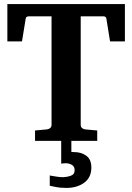

<svg xmlns="http://www.w3.org/2000/svg" viewBox="-20 -691 649 942"><path d="M592.8 -487.8H520L502 -599.1Q500.5 -610.8 487.8 -610.8H376V-78.1Q376 -68.4 382.6 -62.7Q389.2 -57.1 397.9 -56.2L457 -50.8V0H151.9V-50.8L210 -56.2Q219.2 -57.1 226.1 -62.7Q232.9 -68.4 232.9 -78.1V-610.8H121.1Q107.4 -610.8 106 -599.1L87.9 -487.8H16.1V-670.9H592.8ZM428.2 130.9Q428.2 179.7 393.3 205.3Q358.4 231 305.2 231Q274.4 231 249.3 225.6Q224.1 220.2 224.1 220.2V169.9Q224.1 169.9 234.9 171.9Q245.6 173.8 260.5 176Q275.4 178.2 287.1 178.2Q306.6 178.2 326.4 171.6Q346.2 165 346.2 144Q346.2 126 332.8 117.9Q319.3 109.9 302.2 109.9Q296.9 109.9 288.6 110.8Q280.3 111.8 280.3 111.8V-25.4H330.1V54.2Q330.1 54.2 333.3 54.7Q336.4 55.2 344.2 55.2Q378.9 55.2 403.6 73.2Q428.2 91.3 428.2 130.9Z"/></svg>

Font: Charis
Style: Bold
Weight: 700
Designer: Walt Agee, Miriam Martin, Annie Olsen, Victor Gaultney, Lorna Priest, Alan Ward, Bob Hallissy, Martin Hosken, Sharon Cor
Foundry: SIL Global
Version: Version 7.000